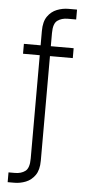

<svg xmlns="http://www.w3.org/2000/svg" viewBox="-58 -717 420 909"><g transform="rotate(5 152.0 -263.0)"><path d="M34 -453H270.5V-500H34ZM270.5 -636.5V-683.5H229.5Q202 -683.5 175.2 -673Q148.5 -662.5 131 -637.5Q113.5 -612.5 113.5 -568.5V38Q113.5 83.5 94 98Q74.5 112.5 45 112.5H14.5V159H46Q74 159 100.5 148.5Q127 138 144.5 113Q162 88 162 44V-562.5Q162 -608 181.8 -622.2Q201.5 -636.5 230.5 -636.5Z"/></g></svg>

Font: Overused Grotesk Light
Style: Regular
Weight: 300
Designer: RandomMaerks
Version: Version 0.005